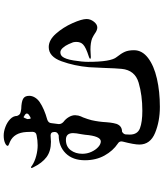

<svg xmlns="http://www.w3.org/2000/svg" viewBox="57 -910 886 1040"><g transform="rotate(-90 500.0 -390.0)"><path d="M917 -364Q917 -343 902.5 -324.5Q888 -306 871 -306Q856 -306 837 -320Q834 -322 826.5 -326.5Q819 -331 812 -334Q788 -343 752 -343Q741 -343 730 -342Q719 -341 712 -341Q707 -341 704.5 -341.5Q702 -342 702 -344Q702 -349 714 -352Q764 -368 779 -383Q793 -396 793 -420Q793 -427 791 -437Q789 -443 781 -461Q773 -479 761 -492.5Q749 -506 737 -506Q723 -506 714 -496Q700 -480 692.5 -434Q685 -388 685 -356Q685 -231 711 -201Q731 -176 739.5 -156.5Q748 -137 748 -107Q748 -63 706 -31Q664 1 594 17Q524 33 441 33Q363 33 300 7Q237 -19 237 -78Q237 -106 253 -168Q254 -171 254 -175Q254 -188 242 -195Q203 -221 177.5 -267Q152 -313 152 -373Q152 -439 189.5 -477Q227 -515 287 -515Q305 -522 305 -535V-539Q305 -559 286 -559Q277 -559 268.5 -558Q260 -557 252 -557Q201 -557 169 -581Q137 -605 114 -652Q110 -659 110 -662Q110 -665 114 -665Q117 -665 124 -659Q145 -645 175 -637Q205 -629 233 -629Q260 -629 288 -635Q306 -638 306 -658Q306 -682 305 -690Q301 -757 252 -779Q247 -781 238.5 -784.5Q230 -788 230 -791Q230 -799 246 -806Q262 -813 286 -813Q308 -813 333 -803.5Q358 -794 375 -777.5Q392 -761 392 -741Q397 -727 407 -723Q414 -720 430 -718Q468 -717 484.5 -708Q501 -699 501 -675Q501 -659 492 -644Q483 -629 467 -618Q430 -593 372 -577Q354 -571 353 -555L348 -516V-513Q348 -500 360 -489Q376 -477 386 -460Q396 -443 396 -426Q396 -423 394 -409Q390 -394 384 -383Q374 -357 369 -337Q360 -297 358 -257Q358 -254 356 -236.5Q354 -219 349 -202Q338 -172 307 -172Q294 -165 292 -153L291 -130Q291 -88 325 -75Q359 -62 420 -62Q504 -62 572 -82Q640 -102 647 -174Q650 -204 652 -268Q654 -324 656 -351Q663 -430 688 -499.5Q713 -569 765 -569Q803 -569 837.5 -530Q872 -491 894.5 -440.5Q917 -390 917 -364ZM375 -685V-682Q375 -677 376.5 -671Q378 -665 381 -667Q389 -670 394 -674Q405 -680 405 -688Q405 -695 391 -702L387 -705Q385 -707 381.5 -700.5Q378 -694 375 -685ZM254 -287Q283 -287 290 -372L293 -392Q299 -422 299 -437Q299 -476 263 -476Q226 -476 206.5 -450Q187 -424 187 -387Q187 -361 197.5 -338Q208 -315 223.5 -301Q239 -287 254 -287Z"/></g></svg>

Font: Shippori Mincho B1
Style: Bold
Weight: 700
Designer: FONTDASU
Foundry: FONTDASU / Google Inc. / but / Adobe
Version: Version 3.110; ttfautohint (v1.8.3)